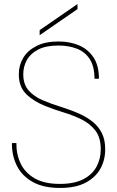

<svg xmlns="http://www.w3.org/2000/svg" viewBox="-20 -917 580 949"><path d="M277 12Q194 12 141 -18Q88 -48 63 -98.5Q38 -149 39 -210H61Q60 -156 81.5 -110Q103 -64 150.5 -36Q198 -8 276 -8Q347 -8 391.5 -31Q436 -54 457 -93Q478 -132 478 -179Q478 -237 451.5 -271.5Q425 -306 383.5 -326.5Q342 -347 294 -361.5Q246 -376 204 -393Q146 -416 109.5 -452Q73 -488 73 -550Q73 -594 94.5 -630.5Q116 -667 160 -689.5Q204 -712 269 -712Q325 -712 370 -693Q415 -674 442 -633.5Q469 -593 469 -528H447Q447 -589 423.5 -625Q400 -661 359.5 -676.5Q319 -692 269 -692Q206 -692 167.5 -671.5Q129 -651 112 -619Q95 -587 95 -550Q95 -500 121.5 -470Q148 -440 190 -422Q232 -404 280.5 -389Q329 -374 374 -354Q409 -338 437.5 -315.5Q466 -293 483 -260Q500 -227 500 -179Q500 -125 475.5 -82Q451 -39 402 -13.5Q353 12 277 12ZM176 -743V-768L363 -897V-872Z"/></svg>

Font: DM Sans 28pt Thin
Style: Regular
Weight: 250
Version: Version 4.004;gftools[0.9.30]